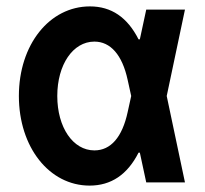

<svg xmlns="http://www.w3.org/2000/svg" viewBox="-20 -570 640 600"><path d="M261 -550C135 -550 39 -431 39 -270C39 -110 134 10 260 10C327 10 378 -24 413 -93H417L437 0H558L501 -270L558 -540H437L417 -447H413C378 -516 328 -550 261 -550ZM379 -220C362 -141 326 -100 275 -100C208 -100 159 -172 159 -270C159 -368 208 -440 275 -440C325 -440 362 -399 379 -320L390 -270Z"/></svg>

Font: CommitMono
Style: Bold
Weight: 700
Monospace: yes
Designer: Eigil Nikolajsen
Foundry: Eigil Nikolajsen
Version: Version 1.143